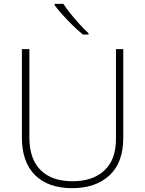

<svg xmlns="http://www.w3.org/2000/svg" viewBox="-20 -970 756 1000"><path d="M622 -252Q622 -123 550 -56.5Q478 10 356 10Q231 10 162.5 -58Q94 -126 94 -254V-714H133V-255Q133 -142 191.5 -84Q250 -26 358 -26Q463 -26 523.5 -82Q584 -138 584 -246V-714H622ZM310 -950Q324 -928 346.5 -900Q369 -872 394 -844.5Q419 -817 441 -797V-790H412Q386 -811 358 -838.5Q330 -866 305.5 -893.5Q281 -921 265 -942V-950Z"/></svg>

Font: Noto Sans Gujarati ExtraLight
Style: Regular
Weight: 200
Designer: Jelle Bosma - Monotype Design Team, Universal Thirst
Foundry: Monotype Imaging Inc.
Version: Version 2.106; ttfautohint (v1.8.4.7-5d5b)